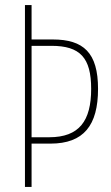

<svg xmlns="http://www.w3.org/2000/svg" viewBox="-20 -734 437 754"><path d="M365 -385C365 -527 308 -579 187 -579H104V-714H78V0H104V-170H178C309 -170 365 -242 365 -385ZM173 -195H104V-554H182C295 -554 338 -507 338 -385C338 -260 292 -195 173 -195Z"/></svg>

Font: Noto Sans Khmer UI ExtraCondensed Thin
Style: Regular
Weight: 100
Width: 2
Designer: Danh Hong and the Monotype Design Team
Foundry: Monotype Imaging Inc.
Version: Version 2.002